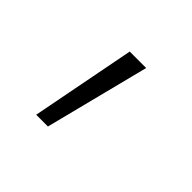

<svg xmlns="http://www.w3.org/2000/svg" viewBox="-73 -170 407 407"><g transform="rotate(45 130.0 33.5)"><path d="M68.8 150.9 114.3 -84H163.6L104 150.9Z"/></g></svg>

Font: Inter 18pt ExtraLight
Style: Regular
Weight: 250
Designer: Rasmus Andersson
Foundry: rsms
Version: Version 4.001;git-66647c0bb